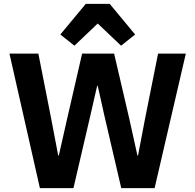

<svg xmlns="http://www.w3.org/2000/svg" viewBox="-20 -976 1013 996"><path d="M361 0H187L29 -698H179L245 -363L282 -169H285L329 -363L406 -698H572L650 -363L693 -169H696L733 -363L800 -698H944L782 0H609L521 -378L487 -531H484L449 -378ZM425 -956H549L681 -797L608 -739L487 -854L366 -739L293 -797Z"/></svg>

Font: IBM Plex Sans Var
Style: Regular
Weight: 400
Designer: Mike Abbink, Paul van der Laan, Pieter van Rosmalen
Foundry: Bold Monday
Version: Version 3.000